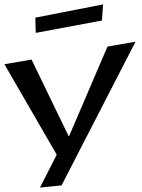

<svg xmlns="http://www.w3.org/2000/svg" viewBox="-165 -677 645 870"><path d="M449 -488 322 -466 148 -60H146L-22 -407L-145 -386L92 24L16 173L114 163ZM297 -584 302 -657 -5 -597 -3 -528Z"/></svg>

Font: Gamestation Warped
Style: Regular
Weight: 400
Designer: Jonas Hecksher
Foundry: Jonas Hecksher, Playtypeª, e-types AS
Version: Version 1.003